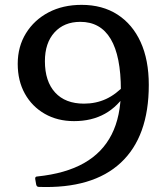

<svg xmlns="http://www.w3.org/2000/svg" viewBox="-20 -760 692 791"><path d="M140 10Q131 10 129 0L125 -23Q124 -33 134 -33Q250 -45 326 -88Q402 -131 440 -206Q478 -281 478 -389Q478 -529 436 -599.5Q394 -670 311 -670Q244 -670 204.5 -626.5Q165 -583 165 -508Q165 -425 207 -379Q249 -333 326 -333Q375 -333 416.5 -352Q458 -371 496 -412L504 -383Q467 -322 412.5 -291.5Q358 -261 285 -261Q217 -261 164.5 -291Q112 -321 82.5 -374Q53 -427 53 -497Q53 -568 87 -623Q121 -678 180 -709Q239 -740 316 -740Q402 -740 464 -700Q526 -660 559.5 -586.5Q593 -513 593 -410Q593 -197 477.5 -89.5Q362 18 140 10Z"/></svg>

Font: Hahmlet Medium
Style: Regular
Weight: 500
Version: Version 1.002